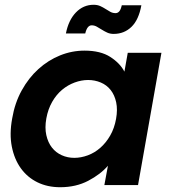

<svg xmlns="http://www.w3.org/2000/svg" viewBox="-20 -775 718 804"><path d="M31 -279Q42 -344 71 -396.5Q100 -449 141 -486Q182 -523 231.5 -543Q281 -563 334 -563Q401 -563 442 -536.5Q483 -510 501 -475L515 -554H656L558 0H417L432 -81Q401 -45 349.5 -18Q298 9 232 9Q179 9 137 -11.5Q95 -32 67.5 -70Q40 -108 29.5 -161Q19 -214 31 -279ZM466 -277Q473 -316 466.5 -346.5Q460 -377 443.5 -398Q427 -419 402 -429.5Q377 -440 349 -440Q321 -440 292.5 -429.5Q264 -419 240 -399Q216 -379 198.5 -348.5Q181 -318 174 -279Q167 -240 174 -209Q181 -178 197.5 -157Q214 -136 238.5 -125Q263 -114 291 -114Q319 -114 347.5 -124.5Q376 -135 400 -156Q424 -177 441.5 -207.5Q459 -238 466 -277ZM256 -635Q267 -691 298 -723Q329 -755 372 -755Q388 -755 400 -749.5Q412 -744 422 -737.5Q432 -731 442 -725.5Q452 -720 464 -720Q473 -720 479.5 -727.5Q486 -735 490 -753H572Q561 -692 530.5 -662.5Q500 -633 456 -633Q441 -633 429 -638.5Q417 -644 406 -651Q395 -658 385 -663.5Q375 -669 364 -669Q345 -669 337 -635Z"/></svg>

Font: SVN-Poppins SemiBold
Style: Italic
Weight: 600
Italic angle: -10°
Designer: Ninad Kale (Devanagari), Jonny Pinhorn (Latin)
Foundry: Indian Type Foundry
Version: Version 3.002 2017; ttfautohint (v1.8.3)